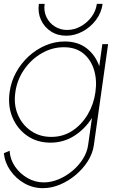

<svg xmlns="http://www.w3.org/2000/svg" viewBox="-55 -730 643 1000"><path d="M478 -500H508L434 25Q428 68.5 402.8 108.8Q377.5 149 339.5 181Q301.5 213 257.2 231.5Q213 250 168.5 250Q116.5 250 72 224.8Q27.5 199.5 -1.2 158Q-30 116.5 -35 68L-5 55Q-2.5 100 23.2 137.5Q49 175 88.8 197.5Q128.5 220 173 220Q211.5 220 250.2 203.8Q289 187.5 322 160Q355 132.5 377 97.5Q399 62.5 404 25L424 -116Q388 -58.5 332.2 -22.8Q276.5 13 208 13Q139 13 87.2 -22.5Q35.5 -58 10.2 -117.8Q-15 -177.5 -5 -250Q2.5 -305 28.8 -352.8Q55 -400.5 94.5 -436.8Q134 -473 182.2 -493.5Q230.5 -514 282 -514Q350.5 -514 396.2 -478.5Q442 -443 462 -385ZM212 -17Q274 -17 322.8 -49.5Q371.5 -82 402.5 -135Q433.5 -188 442 -250Q451 -313.5 434.5 -366.8Q418 -420 378.5 -452Q339 -484 278 -484Q216.5 -484 162 -452.5Q107.5 -421 70.8 -367.8Q34 -314.5 25 -250Q15.5 -185 38.2 -132.2Q61 -79.5 106.5 -48.2Q152 -17 212 -17ZM290 -544Q244.5 -544 210 -566.5Q175.5 -589 158.2 -626.8Q141 -664.5 147.5 -710H177.5Q172 -671.5 187 -640.8Q202 -610 230.5 -592Q259 -574 294.5 -574Q331.5 -574 365 -592.5Q398.5 -611 421.5 -641.8Q444.5 -672.5 449.5 -710H479.5Q473 -663 444.5 -625.5Q416 -588 375 -566Q334 -544 290 -544Z"/></svg>

Font: Urbanist Thin
Style: Italic
Weight: 100
Italic angle: -8°
Designer: Corey Hu
Foundry: Corey Hu
Version: Version 1.321; ttfautohint (v1.8.4.7-5d5b)